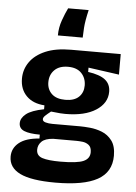

<svg xmlns="http://www.w3.org/2000/svg" viewBox="-61 -796 724 1025"><g transform="rotate(5 301.0 -283.5)"><path d="M275 183Q145 183 85 153.5Q25 124 25 65Q25 20 61.5 -9.5Q98 -39 170 -44V-65Q115 -65 86.5 -76.5Q58 -88 58 -117Q58 -144 86 -166.5Q114 -189 181 -202V-223Q119 -227 84 -262.5Q49 -298 49 -355Q49 -404 77 -444Q105 -484 160 -507.5Q215 -531 297 -531H563V-421L398 -444V-421Q461 -412 490 -389Q519 -366 519 -325Q519 -264 459.5 -225.5Q400 -187 296 -187Q284 -187 269 -188Q254 -189 219 -193Q200 -178 189.5 -168Q179 -158 179 -149Q179 -137 195.5 -132.5Q212 -128 232 -128H382Q402 -128 434 -125Q466 -122 498 -109.5Q530 -97 552 -68Q574 -39 574 13Q574 101 500 142Q426 183 275 183ZM289 -262Q337 -262 361.5 -285.5Q386 -309 386 -347Q386 -387 361 -413Q336 -439 289 -439Q242 -439 216.5 -413.5Q191 -388 191 -348Q191 -310 216 -286Q241 -262 289 -262ZM292 69Q382 69 415.5 54Q449 39 449 5Q449 -22 434 -33.5Q419 -45 400 -47Q381 -49 368 -49H243Q200 -46 181.5 -27.5Q163 -9 163 16Q163 48 194.5 58.5Q226 69 292 69ZM372 -750Q358 -691 355.5 -653.5Q353 -616 353 -601H220Q220 -643 234 -682.5Q248 -722 262 -750Z"/></g></svg>

Font: Bricolage Grotesque 12pt Bricolage Grotesque 10pt Regular
Style: Bold
Weight: 700
Designer: Mathieu Triay
Foundry: Atelier Triay
Version: Version 1.001; ttfautohint (v1.8.4.7-5d5b);gftools[0.9.33.de